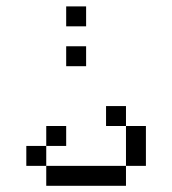

<svg xmlns="http://www.w3.org/2000/svg" viewBox="-20 -770 540 602"><path d="M187.5 -312.5V-375H125V-312.5H62.5V-250H125V-187.5H375V-250H125V-312.5ZM250 -562.5V-625H187.5V-562.5ZM250 -687.5V-750H187.5V-687.5ZM375 -250H437.5Q437.5 -250 437.5 -375H375Q375 -375 375 -250ZM375 -375V-437.5H312.5V-375Z"/></svg>

Font: CalcUnifontExMono
Style: Regular
Weight: 500
Version: Version 15.0.06